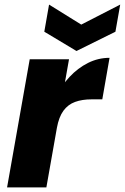

<svg xmlns="http://www.w3.org/2000/svg" viewBox="-20 -816 543 836"><path d="M227.6 -258.8 188.3 -290.5Q197.8 -343.9 222.2 -393.2Q246.7 -442.4 282.7 -481Q318.7 -519.6 363.1 -541.9Q407.5 -564.2 457 -564.2L425.4 -383.4H378.5Q337.5 -383.4 306.9 -372.2Q276.3 -361.1 256.4 -334.2Q236.5 -307.3 227.6 -258.8ZM10.8 0 109.4 -557.9H280.5L181.9 0ZM333.8 -708.9 503.4 -796 482.6 -677.9 313 -593.9 172.9 -677.9 193.6 -796Z"/></svg>

Font: Poppins Variable
Style: Italic
Weight: 100
Italic angle: -10°
Designer: Jonny Pinhorn
Foundry: Indian Type Foundry
Version: Version 6.000